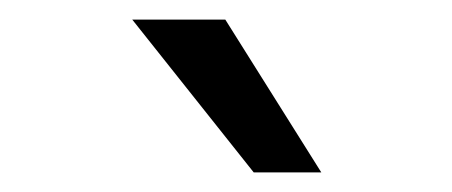

<svg xmlns="http://www.w3.org/2000/svg" viewBox="-20 -818 461 196"><path d="M308 -642H239L115 -798H210Z"/></svg>

Font: Hind Siliguri
Style: Regular
Weight: 400
Designer: Jyotish Sonowal
Foundry: Indian Type Foundry
Version: Version 1.001;PS 1.0;hotconv 1.0.86;makeotf.lib2.5.63406; tt